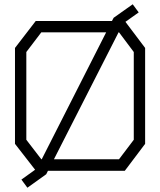

<svg xmlns="http://www.w3.org/2000/svg" viewBox="-20 -798 748 897"><path d="M658 -574V-126L563 0H204L196 16L108 79L80 41L144 -5L50 -126V-574L147 -700H503L511 -715L600 -778L628 -740L566 -696ZM103 -145 173 -54H175L476 -647H173L103 -555ZM605 -555 536 -647H534L232 -54H536L605 -145Z"/></svg>

Font: Turret Road
Style: Regular
Weight: 400
Designer: Noponies
Foundry: Noponies
Version: Version 1.001; ttfautohint (v1.8)